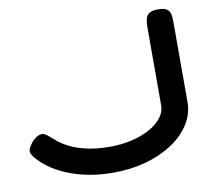

<svg xmlns="http://www.w3.org/2000/svg" viewBox="-78 -779 982 883"><g transform="rotate(-10 413.0 -337.0)"><path d="M384 15Q319 15 266 4.5Q213 -6 171.5 -23Q130 -40 99.5 -60.5Q69 -81 49 -102Q36 -115 28 -127Q20 -139 20 -147Q20 -157 27.5 -170Q35 -183 44 -193Q57 -206 68 -211.5Q79 -217 88 -217Q100 -217 112 -207Q124 -197 143 -181Q162 -163 195 -145.5Q228 -128 276 -116.5Q324 -105 388 -105Q443 -105 491 -116.5Q539 -128 575 -148Q611 -168 631.5 -194.5Q652 -221 652 -251V-621Q652 -639 656 -655Q660 -671 673 -680Q686 -689 715 -689Q742 -689 754.5 -680.5Q767 -672 770.5 -658Q774 -644 774 -627V-247Q774 -191 744 -143.5Q714 -96 661 -60.5Q608 -25 537 -5Q466 15 384 15Z"/></g></svg>

Font: Fredoka Expanded Medium
Style: Regular
Weight: 500
Width: 7
Designer: Ben Nathan
Foundry: Milena B. Brandão, Ben Nathan
Version: Version 2.001